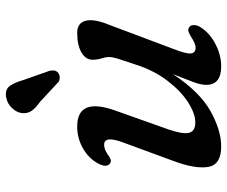

<svg xmlns="http://www.w3.org/2000/svg" viewBox="-78 -666 755 638"><g transform="rotate(-90 299.0 -347.5)"><path d="M526 -96.5Q534 -92 534.2 -80.5Q534.5 -69 526 -56.5Q506.5 -26.5 470 -8Q433.5 10.5 397.5 10.5Q335.5 10.5 335.5 -39Q335.5 -57.5 345.2 -82.8Q355 -108 371 -149.5Q312.5 -61 248.5 -25.2Q184.5 10.5 131 10.5Q70 10.5 62.8 -33Q55.5 -76.5 83.5 -150.5L144.5 -316.5Q167.5 -378.5 136.5 -378.5Q128.5 -378.5 120.8 -375.5Q113 -372.5 102 -365Q94 -359 87.8 -356.8Q81.5 -354.5 74.5 -359Q59 -370 74.5 -399Q91 -429.5 124.5 -448.8Q158 -468 197 -468Q295.5 -468 250 -341L188 -166.5Q171 -117.5 176.2 -96.5Q181.5 -75.5 210.5 -75.5Q240 -75.5 277.5 -99.5Q315 -123.5 349.2 -168.2Q383.5 -213 403 -274Q417.5 -317 422.8 -334Q428 -351 428 -362Q428 -373.5 423.5 -387Q419 -400.5 419 -416.5Q419 -440 443.5 -454Q468 -468 508.5 -468Q541 -468 548.5 -440Q556 -412 534 -359L454 -146Q438 -105 440 -89.8Q442 -74.5 459 -74.5Q472.5 -74.5 495 -89.5Q505 -95.5 512.2 -98Q519.5 -100.5 526 -96.5ZM351.5 -647 382 -560.5Q384 -552.5 383.2 -544.8Q382.5 -537 375 -531Q368.5 -526 360.2 -526Q352 -526 346 -529.5L278.5 -592Q259 -605.5 249.5 -619Q240 -632.5 241.5 -650.5Q243.5 -668.5 258 -684.2Q272.5 -700 294 -704Q320 -708.5 331.8 -692Q343.5 -675.5 351.5 -647Z"/></g></svg>

Font: Fraunces 9pt S100
Style: Italic
Weight: 400
Italic angle: -16°
Version: Version 1.000; ttfautohint (v1.8.3)